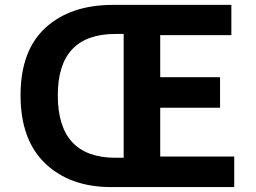

<svg xmlns="http://www.w3.org/2000/svg" viewBox="-20 -760 1040 780"><path d="M931.6 0H431.6Q264.6 0 164.1 -95.7Q63.5 -191.4 63.5 -373Q63.5 -554.7 165 -647.5Q266.6 -740.2 439.5 -740.2H919.9V-617.2H630.9V-446.3H874V-322.3H630.9V-124H931.6ZM449.2 -119.1H482.4V-622.1H449.2Q214.8 -622.1 214.8 -373Q214.8 -119.1 449.2 -119.1Z"/></svg>

Font: Gen Shin Gothic Bold
Style: Bold
Weight: 700
Designer: [Source Han Sans]
Ryoko NISHIZUKA  (kana & ideographs); Paul D. Hunt (Latin, Greek & Cyrillic); Wenlong ZHANG  (bopomofo
Version: Version 1.002.20150607